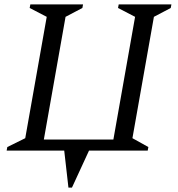

<svg xmlns="http://www.w3.org/2000/svg" viewBox="-20 -680 804 867"><path d="M270 0H10L13 -16L94 -56L191 -604L114 -644L117 -660H355L352 -644L276 -604L178 -50H492L590 -604L513 -644L516 -660H754L751 -644L675 -604L578 -56L650 -16L647 0H382L305 167H289Z"/></svg>

Font: Spectral SC
Style: Italic
Weight: 400
Italic angle: -10°
Designer: Jean-Baptiste Levee
Foundry: Production Type
Version: Version 2.001